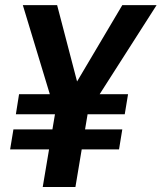

<svg xmlns="http://www.w3.org/2000/svg" viewBox="-20 -748 646 768"><path d="M208.5 -727.5 307.6 -348.1 205.1 -286.1 71.3 -727.5ZM245.6 -350.1 469.2 -727.5H606.4L324.2 -286.1ZM345.7 -382.8 281.7 0H150.9L215.3 -382.8ZM492.2 -371.1 479 -291H43.5L56.2 -371.1ZM469.2 -230.5 456.1 -150.4H20.5L33.7 -230.5Z"/></svg>

Font: Inter Tight SemiBold
Style: Italic
Weight: 600
Italic angle: -9.39999°
Designer: Rasmus Andersson
Foundry: rsms
Version: Version 3.004